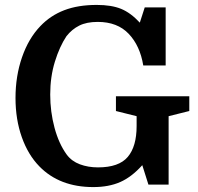

<svg xmlns="http://www.w3.org/2000/svg" viewBox="-20 -750 805 780"><path d="M378 -70Q463 -70 499 -112.5Q535 -155 535 -238V-278L451 -299V-359H749V-299L665 -278V0H583L558 -79Q515 -31 468.5 -10.5Q422 10 359 10Q222 10 140 -74Q94 -121 68.5 -193Q43 -265 43 -352Q43 -441 69.5 -517.5Q96 -594 144 -644Q185 -687 241 -708.5Q297 -730 373 -730Q433 -730 472 -714Q511 -698 548 -658L568 -720H653V-484H562Q549 -564 503 -612.5Q457 -661 377 -661Q332 -661 302 -646Q272 -631 250 -603Q222 -561 203 -499.5Q184 -438 184 -366Q184 -296 201.5 -231Q219 -166 251 -122Q271 -95 304.5 -82.5Q338 -70 378 -70Z"/></svg>

Font: Domine
Style: Regular
Weight: 400
Designer: Pablo Impallari, Rodrigo Fuenzalida, Brenda Gallo
Foundry: Pablo Impallari, Rodrigo Fuenzalida, Brenda Gallo
Version: Version 2.000;September 19, 2022;FontCreator 14.0.0.2877 64-